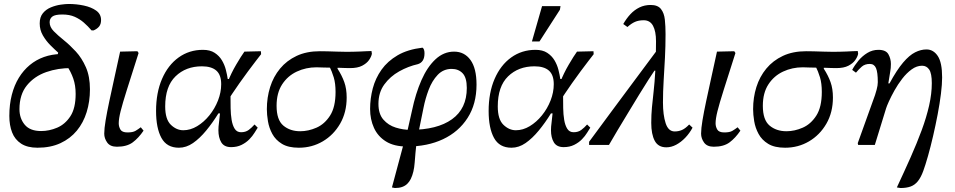

<svg xmlns="http://www.w3.org/2000/svg" viewBox="-20 -730 4812 967"><path d="M169 14Q118 14 86.5 -6.5Q55 -27 41 -63Q27 -99 27 -146Q27 -204 39.5 -252.5Q52 -301 75 -338.5Q98 -376 130 -402.5Q162 -429 201.5 -443Q241 -457 287 -458L341 -387Q273 -388 213 -367Q153 -346 115.5 -300Q78 -254 78 -180Q78 -134 104.5 -102Q131 -70 187 -70Q228 -70 268 -87Q308 -104 334.5 -144.5Q361 -185 361 -257Q361 -300 349 -334.5Q337 -369 316 -400L267 -441L273 -465Q255 -481 233.5 -502.5Q212 -524 196 -551.5Q180 -579 180 -612Q180 -644 196 -663.5Q212 -683 236.5 -693Q261 -703 285.5 -706.5Q310 -710 326 -710Q365 -710 402.5 -702Q440 -694 464.5 -676.5Q489 -659 489 -629Q489 -609 479.5 -597Q470 -585 452 -577H441Q423 -598 402.5 -616Q382 -634 356 -645.5Q330 -657 294 -657Q257 -657 243.5 -646.5Q230 -636 230 -618Q230 -594 250.5 -573Q271 -552 301.5 -527.5Q332 -503 362 -470.5Q392 -438 412.5 -391.5Q433 -345 433 -280Q433 -219 416.5 -165.5Q400 -112 367 -72Q334 -32 284.5 -9Q235 14 169 14Z M569 9Q535 9 520 -12Q505 -33 505 -57Q505 -82 512 -124Q519 -166 530.5 -220Q542 -274 556 -337.5Q570 -401 585 -470L672 -472L678 -463Q641 -347 619 -277.5Q597 -208 587.5 -170Q578 -132 578 -109Q578 -92 586.5 -77.5Q595 -63 622 -63Q649 -63 662.5 -71Q676 -79 689 -89L703 -72Q678 -35 648.5 -13Q619 9 569 9Z M881 14Q820 14 793 -35.5Q766 -85 766 -171Q766 -263 796 -332.5Q826 -402 879.5 -440.5Q933 -479 1002 -479Q1038 -479 1061 -464Q1084 -449 1097.5 -426.5Q1111 -404 1117.5 -378.5Q1124 -353 1127 -332H1149L1141 -244Q1141 -217 1141.5 -185.5Q1142 -154 1146.5 -126.5Q1151 -99 1162 -81.5Q1173 -64 1194 -64Q1217 -64 1232.5 -75.5Q1248 -87 1262 -103L1278 -87Q1272 -78 1262 -61.5Q1252 -45 1236 -28.5Q1220 -12 1197 -0.5Q1174 11 1144 11Q1109 11 1094.5 -13Q1080 -37 1080 -74Q1080 -92 1083 -113Q1086 -134 1088 -159H1080Q1051 -112 1018.5 -72.5Q986 -33 952 -9.5Q918 14 881 14ZM903 -74Q939 -74 973 -94.5Q1007 -115 1034.5 -149Q1062 -183 1078 -224Q1094 -265 1094 -306Q1094 -353 1069.5 -374.5Q1045 -396 997 -396Q916 -396 864 -345.5Q812 -295 812 -194Q812 -129 840.5 -101.5Q869 -74 903 -74ZM1130 -228 1126 -315Q1144 -361 1169.5 -404.5Q1195 -448 1211 -470L1294 -472L1295 -457Q1287 -447 1269 -423.5Q1251 -400 1229 -370.5Q1207 -341 1186 -311Q1165 -281 1150 -258.5Q1135 -236 1130 -228Z M1485 14Q1432 14 1400 -5.5Q1368 -25 1351.5 -55.5Q1335 -86 1329.5 -119.5Q1324 -153 1324 -180Q1324 -239 1340.5 -291.5Q1357 -344 1390.5 -384.5Q1424 -425 1474 -448.5Q1524 -472 1591 -472Q1605 -472 1628.5 -471.5Q1652 -471 1678.5 -470Q1705 -469 1727 -469Q1744 -469 1760.5 -469.5Q1777 -470 1793 -470.5Q1809 -471 1823.5 -472Q1838 -473 1851 -473L1853 -459Q1850 -444 1838.5 -427.5Q1827 -411 1804 -399Q1781 -387 1743 -387Q1730 -387 1717 -387.5Q1704 -388 1689.5 -388.5Q1675 -389 1657 -389Q1632 -389 1607.5 -390Q1583 -391 1574 -391Q1521 -391 1475 -369.5Q1429 -348 1401 -305Q1373 -262 1373 -197Q1373 -126 1407 -97.5Q1441 -69 1492 -69Q1533 -69 1574 -87Q1615 -105 1642.5 -148Q1670 -191 1670 -267Q1670 -310 1661 -340Q1652 -370 1638 -398H1680V-384Q1702 -350 1714 -316.5Q1726 -283 1726 -239Q1726 -164 1693 -107Q1660 -50 1605.5 -18Q1551 14 1485 14Z M2030 8Q1965 8 1924 -17.5Q1883 -43 1863.5 -86Q1844 -129 1844 -181Q1844 -234 1857.5 -285Q1871 -336 1901.5 -379Q1932 -422 1982.5 -451.5Q2033 -481 2108 -490Q2113 -487 2115.5 -479.5Q2118 -472 2118 -462Q2118 -439 2109.5 -425.5Q2101 -412 2085 -407Q2036 -396 1990.5 -370.5Q1945 -345 1915.5 -304.5Q1886 -264 1886 -207Q1886 -156 1911 -127.5Q1936 -99 1973 -87.5Q2010 -76 2046 -76Q2182 -76 2256.5 -129.5Q2331 -183 2331 -287Q2331 -339 2310 -361Q2289 -383 2255 -383Q2213 -383 2184.5 -353Q2156 -323 2139 -278Q2122 -233 2113 -187L2088 -64L2030 -62L2055 -173Q2073 -259 2102.5 -326Q2132 -393 2173.5 -431.5Q2215 -470 2267 -470Q2319 -470 2349.5 -428Q2380 -386 2380 -304Q2380 -206 2335 -136Q2290 -66 2211.5 -29Q2133 8 2030 8ZM1969 217 1954 214 2013 -6 2078 -13Q2072 40 2068.5 89Q2065 138 2049 171Q2042 185 2031.5 195.5Q2021 206 2005.5 211.5Q1990 217 1969 217Z M2556 14Q2495 14 2468 -35.5Q2441 -85 2441 -171Q2441 -263 2471 -332.5Q2501 -402 2554.5 -440.5Q2608 -479 2677 -479Q2713 -479 2736 -464Q2759 -449 2772.5 -426.5Q2786 -404 2792.5 -378.5Q2799 -353 2802 -332H2824L2816 -244Q2816 -217 2816.5 -185.5Q2817 -154 2821.5 -126.5Q2826 -99 2837 -81.5Q2848 -64 2869 -64Q2892 -64 2907.5 -75.5Q2923 -87 2937 -103L2953 -87Q2947 -78 2937 -61.5Q2927 -45 2911 -28.5Q2895 -12 2872 -0.5Q2849 11 2819 11Q2784 11 2769.5 -13Q2755 -37 2755 -74Q2755 -92 2758 -113Q2761 -134 2763 -159H2755Q2726 -112 2693.5 -72.5Q2661 -33 2627 -9.5Q2593 14 2556 14ZM2578 -74Q2614 -74 2648 -94.5Q2682 -115 2709.5 -149Q2737 -183 2753 -224Q2769 -265 2769 -306Q2769 -353 2744.5 -374.5Q2720 -396 2672 -396Q2591 -396 2539 -345.5Q2487 -295 2487 -194Q2487 -129 2515.5 -101.5Q2544 -74 2578 -74ZM2805 -228 2801 -315Q2819 -361 2844.5 -404.5Q2870 -448 2886 -470L2969 -472L2970 -457Q2962 -447 2944 -423.5Q2926 -400 2904 -370.5Q2882 -341 2861 -311Q2840 -281 2825 -258.5Q2810 -236 2805 -228ZM2697 -521H2659L2710 -699H2803L2800 -681Z M3336 12Q3295 12 3277.5 -21Q3260 -54 3260 -111Q3260 -152 3263.5 -189Q3267 -226 3272 -270Q3277 -314 3280.5 -374Q3284 -434 3284 -522Q3284 -572 3269 -600Q3254 -628 3222 -628Q3197 -628 3178.5 -620Q3160 -612 3140 -594L3119 -609Q3135 -637 3155 -658.5Q3175 -680 3200.5 -692.5Q3226 -705 3257 -705Q3293 -705 3309 -684.5Q3325 -664 3328.5 -631Q3332 -598 3332 -558Q3332 -497 3329 -439Q3326 -381 3322.5 -325Q3319 -269 3319 -214Q3319 -151 3332.5 -109.5Q3346 -68 3378 -68Q3398 -68 3415 -75.5Q3432 -83 3451 -103L3468 -87Q3453 -59 3431.5 -36.5Q3410 -14 3385.5 -1Q3361 12 3336 12ZM3047 0H2947V-16Q3000 -88 3060 -169Q3120 -250 3180 -330.5Q3240 -411 3292 -481L3298 -374H3276Q3267 -361 3246 -328.5Q3225 -296 3198.5 -252.5Q3172 -209 3143.5 -162Q3115 -115 3089.5 -72.5Q3064 -30 3047 0Z M3575 9Q3541 9 3526 -12Q3511 -33 3511 -57Q3511 -82 3518 -124Q3525 -166 3536.5 -220Q3548 -274 3562 -337.5Q3576 -401 3591 -470L3678 -472L3684 -463Q3647 -347 3625 -277.5Q3603 -208 3593.5 -170Q3584 -132 3584 -109Q3584 -92 3592.5 -77.5Q3601 -63 3628 -63Q3655 -63 3668.5 -71Q3682 -79 3695 -89L3709 -72Q3684 -35 3654.5 -13Q3625 9 3575 9Z M3934 14Q3881 14 3849 -5.5Q3817 -25 3800.5 -55.5Q3784 -86 3778.5 -119.5Q3773 -153 3773 -180Q3773 -239 3789.5 -291.5Q3806 -344 3839.5 -384.5Q3873 -425 3923 -448.5Q3973 -472 4040 -472Q4054 -472 4077.5 -471.5Q4101 -471 4127.5 -470Q4154 -469 4176 -469Q4193 -469 4209.5 -469.5Q4226 -470 4242 -470.5Q4258 -471 4272.5 -472Q4287 -473 4300 -473L4302 -459Q4299 -444 4287.5 -427.5Q4276 -411 4253 -399Q4230 -387 4192 -387Q4179 -387 4166 -387.5Q4153 -388 4138.5 -388.5Q4124 -389 4106 -389Q4081 -389 4056.5 -390Q4032 -391 4023 -391Q3970 -391 3924 -369.5Q3878 -348 3850 -305Q3822 -262 3822 -197Q3822 -126 3856 -97.5Q3890 -69 3941 -69Q3982 -69 4023 -87Q4064 -105 4091.5 -148Q4119 -191 4119 -267Q4119 -310 4110 -340Q4101 -370 4087 -398H4129V-384Q4151 -350 4163 -316.5Q4175 -283 4175 -239Q4175 -164 4142 -107Q4109 -50 4054.5 -18Q4000 14 3934 14Z M4515 217 4497 214Q4534 135 4566 63Q4598 -9 4622 -74Q4646 -139 4659.5 -198.5Q4673 -258 4673 -311Q4673 -360 4660 -379.5Q4647 -399 4624 -399Q4597 -399 4571.5 -380.5Q4546 -362 4524 -333.5Q4502 -305 4485 -274.5Q4468 -244 4457 -219.5Q4446 -195 4443 -185L4386 0H4302L4300 -9L4387 -251Q4389 -256 4395 -278Q4401 -300 4401 -316Q4401 -366 4392 -387Q4383 -408 4361 -408Q4336 -408 4320.5 -394.5Q4305 -381 4291 -364L4272 -378Q4284 -401 4303.5 -424.5Q4323 -448 4348.5 -463.5Q4374 -479 4404 -479Q4442 -479 4454.5 -456.5Q4467 -434 4467 -408Q4467 -387 4463.5 -368.5Q4460 -350 4454 -310H4460Q4497 -378 4528.5 -415Q4560 -452 4589 -466.5Q4618 -481 4646 -481Q4681 -481 4703 -448Q4725 -415 4725 -340Q4725 -306 4719 -257.5Q4713 -209 4702.5 -154Q4692 -99 4679.5 -45Q4667 9 4654 55Q4641 101 4630 131Q4618 164 4602.5 183Q4587 202 4566 209.5Q4545 217 4515 217Z"/></svg>

Font: STIX Two Text
Style: Italic
Weight: 400
Italic angle: -12°
Designer: Ross Mills, John Hudson & Paul Hanslow, Tiro Typeworks Ltd; with prior portions MicroPress Inc. and Coen Hoffman, Elsevi
Foundry: Tiro Typeworks Ltd
Version: Version 2.13 b171